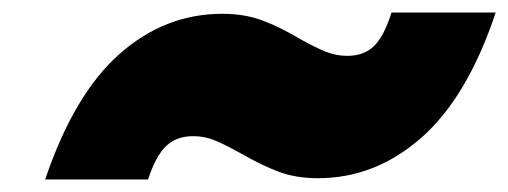

<svg xmlns="http://www.w3.org/2000/svg" viewBox="-20 -467 810 306"><path d="M52 -181Q98 -317 170.5 -381Q243 -445 334 -445Q370 -445 398 -434.5Q426 -424 458 -405Q483 -391 499.5 -384.5Q516 -378 533 -378Q560 -378 576 -393.5Q592 -409 604 -447H770Q725 -312 651.5 -247.5Q578 -183 487 -183Q451 -183 423.5 -193.5Q396 -204 363 -223Q336 -238 320.5 -244Q305 -250 288 -250Q261 -250 244.5 -234Q228 -218 216 -181Z"/></svg>

Font: Fz Poppins Black
Style: Italic
Weight: 900
Italic angle: -10°
Designer: Ninad Kale (Devanagari), Jonny Pinhorn (Latin)
Foundry: Indian Type Foundry
Version: Vit hóa bi Vntype.Com & FontZin.Com